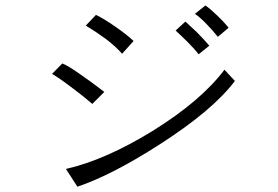

<svg xmlns="http://www.w3.org/2000/svg" viewBox="-20 -749 1040 718"><path d="M338.9 -693.4 300.8 -653.3Q339.8 -629.9 377 -602.5Q417 -571.3 436.5 -547.9L479.5 -595.7Q455.1 -619.1 411.1 -649.4Q369.1 -678.7 338.9 -693.4ZM212.9 -511.7 174.8 -472.7Q206.1 -454.1 252 -418.9Q293.9 -387.7 325.2 -360.4L370.1 -405.3Q315.4 -447.3 279.3 -471.7Q235.4 -502.9 212.9 -511.7ZM858.4 -446.3 819.3 -488.3Q732.4 -372.1 549.8 -258.8Q373 -150.4 226.6 -117.2L269.5 -50.8Q399.4 -94.7 577.1 -209Q776.4 -336.9 858.4 -446.3ZM748 -728.5 709 -697.3Q730.5 -682.6 755.9 -655.3Q770.5 -640.6 793 -613.3L794.9 -611.3L835 -645.5Q816.4 -668 792 -691.4Q765.6 -716.8 748 -728.5ZM672.9 -668 636.7 -634.8Q658.2 -615.2 680.7 -592.8Q710 -563.5 722.7 -545.9L762.7 -578.1Q741.2 -603.5 716.8 -627.9Q702.1 -641.6 675.8 -666Z"/></svg>

Font: Dotum
Style: Regular
Weight: 400
Version: Version 2.21